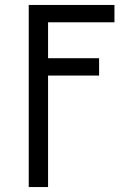

<svg xmlns="http://www.w3.org/2000/svg" viewBox="-20 -540 540 775"><path d="M96 215V-520H442V-450H174V-305H380V-235H174V215Z"/></svg>

Font: HulyMono
Style: Regular
Weight: 400
Monospace: yes
Designer: Belleve Invis
Foundry: Belleve Invis
Version: Version 33.2.5; ttfautohint (v1.8.4)